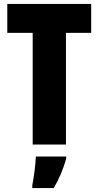

<svg xmlns="http://www.w3.org/2000/svg" viewBox="-20 -734 500 975"><path d="M315 0V-567H443V-714H17V-567H146V0ZM316 72V61H162C161 101 151 173 144 207V221H253C280 175 301 125 316 72Z"/></svg>

Font: Noto Sans Arabic ExtCond Blk
Style: Regular
Weight: 900
Width: 2
Designer: Monotype Design Team, Nadine Chahine, Nizar Qandah and Khaled Hosny
Foundry: Monotype Imaging Inc.
Version: Version 2.012